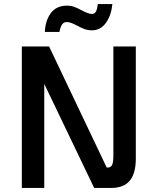

<svg xmlns="http://www.w3.org/2000/svg" viewBox="-20 -930 768 950"><path d="M652 -700V-145Q652 -73 622.5 -36.5Q593 0 529 0H446L199 -515V0H88V-700H223L508 -101H513Q529 -101 535 -114.5Q541 -128 541 -162V-700ZM311 -902Q331 -902 347.5 -896Q364 -890 386 -878Q418 -861 435 -861Q448 -861 454.5 -872.5Q461 -884 464 -910H536Q531 -855 504.5 -817.5Q478 -780 435 -780Q415 -780 398.5 -786Q382 -792 360 -804Q328 -821 311 -821Q296 -821 287.5 -809.5Q279 -798 274 -772H202Q204 -828 231.5 -865Q259 -902 311 -902Z"/></svg>

Font: KoHo SemiBold
Style: Regular
Weight: 600
Designer: Cadson Demak & Katatrad Team
Foundry: Cadson Demak Co.,Ltd.
Version: Version 1.000; ttfautohint (v1.6)